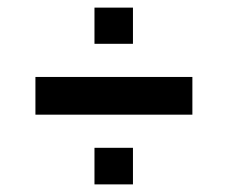

<svg xmlns="http://www.w3.org/2000/svg" viewBox="-20 -504 598 504"><path d="M73 -203V-302H485V-203ZM228 -20V-116H329V-20ZM228 -389V-484H329V-389Z"/></svg>

Font: Saira SemiExpanded SemiBold
Style: Regular
Weight: 600
Width: 6
Designer: Hector Gatti with collaboration of the Omnibus-Type team
Foundry: Omnibus-Type
Version: Version 1.101